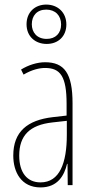

<svg xmlns="http://www.w3.org/2000/svg" viewBox="-20 -809 406 839"><path d="M184 -617C234 -617 270 -650 270 -702C270 -755 232 -789 182 -789C134 -789 96 -757 96 -703C96 -648 136 -617 184 -617ZM184 -639C141 -639 119 -668 119 -703C119 -740 141 -767 182 -767C222 -767 247 -741 247 -702C247 -664 223 -639 184 -639ZM177 -537C143 -537 104 -525 72 -505L83 -483C120 -505 153 -512 177 -512C244 -512 271 -475 271 -355V-304L210 -297C100 -284 38 -234 38 -129C38 -57 73 10 157 10C233 10 261 -43 273 -93H275L276 0H297V-358C297 -489 261 -537 177 -537ZM209 -274 272 -281V-220C272 -97 241 -12 157 -12C99 -12 64 -54 64 -129C64 -217 110 -263 209 -274Z"/></svg>

Font: Noto Sans Malayalam ExtraCondensed Thin
Style: Regular
Weight: 100
Width: 2
Designer: Jelle Bosma - Monotype Design Team
Foundry: Monotype Imaging Inc.
Version: Version 2.104